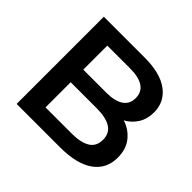

<svg xmlns="http://www.w3.org/2000/svg" viewBox="-164 -895 1090 1090"><g transform="rotate(45 380.5 -350.0)"><path d="M94 0V-700H422Q548 -700 614 -650.5Q680 -601 680 -518Q680 -464 655 -424.5Q630 -385 590 -364Q646 -346 681 -302Q716 -258 716 -190Q716 -100 646.5 -50Q577 0 442 0ZM224 -102H434Q507 -102 546 -126Q585 -150 585 -203Q585 -255 546 -279.5Q507 -304 434 -304H224ZM224 -405H408Q476 -405 512.5 -429Q549 -453 549 -501Q549 -550 512.5 -574Q476 -598 408 -598H224Z"/></g></svg>

Font: Montserrat SemiBold
Style: Regular
Weight: 600
Designer: Julieta Ulanovsky
Foundry: Julieta Ulanovsky
Version: Version 9.000; ttfautohint (v1.8.4.7-5d5b)